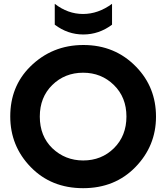

<svg xmlns="http://www.w3.org/2000/svg" viewBox="-20 -985 879 1015"><path d="M269.5 -964.8Q338.9 -911.1 418.9 -911.1Q499 -911.1 572.3 -964.8V-854.5Q502.9 -802.7 420.4 -802.7Q337.9 -802.7 269.5 -854.5ZM419.9 -136.7Q516.6 -136.7 582.5 -201.7Q648.4 -267.1 648.4 -368.9Q648.4 -470.7 582 -535.6Q515.6 -600.6 419.4 -600.6Q322.8 -600.6 256.3 -535.6Q190.4 -470.7 190.4 -368.7Q190.4 -265.6 256.8 -201.2Q324.7 -136.7 419.9 -136.7ZM419.4 9.8Q251 9.8 142.6 -101.6Q34.2 -212.9 34.2 -369.6Q34.2 -527.3 138.7 -631.8Q254.4 -747.1 420.9 -747.1Q588.4 -747.1 700.2 -631.3Q804.7 -523.4 804.7 -368.4Q804.7 -213.4 695.8 -101.6Q587.4 9.8 419.4 9.8Z"/></svg>

Font: Newest Shape
Style: Bold
Weight: 700
Designer: Wojciech Kalinowski "wmk69" (wmk69@o2.pl)
Foundry: Wojciech Kalinowski "wmk69" (wmk69@o2.pl)
Version: Version 1.0.0; 2022-02-24